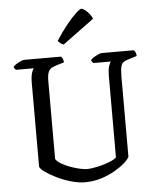

<svg xmlns="http://www.w3.org/2000/svg" viewBox="-62 -1010 859 1062"><g transform="rotate(-5 367.5 -479.0)"><path d="M366 0Q332 0 290 -12Q248 -24 210.5 -42.5Q173 -61 148 -79Q123 -97 121 -109V-571Q121 -608 127.5 -628.5Q134 -649 140 -653H41Q38 -655 34 -659.5Q30 -664 29 -671Q35 -678 47 -685.5Q59 -693 71.5 -698.5Q84 -704 90 -704H295Q300 -700 304 -691Q308 -682 308 -671L265 -658Q249 -653 237.5 -646.5Q226 -640 219.5 -624Q213 -608 213 -572V-143Q220 -130 241 -117Q262 -104 289 -94Q316 -84 341.5 -78Q367 -72 382 -72Q409 -72 445 -80Q481 -88 510.5 -100Q540 -112 549 -123V-571Q549 -608 555.5 -628.5Q562 -649 568 -653H471Q468 -655 464 -659.5Q460 -664 459 -671Q465 -678 477 -685.5Q489 -693 501.5 -698.5Q514 -704 520 -704H699Q704 -700 708 -691Q712 -682 712 -671L666 -657Q650 -652 639 -645.5Q628 -639 623 -620.5Q618 -602 618 -562V-120Q612 -106 589.5 -86Q567 -66 532.5 -46Q498 -26 455.5 -13Q413 0 366 0ZM315 -769Q306 -772 297.5 -779Q289 -786 284 -792Q316 -842 346.5 -879.5Q377 -917 399.5 -937.5Q422 -958 430 -958Q437 -958 449.5 -948.5Q462 -939 473.5 -925Q485 -911 489 -897Z"/></g></svg>

Font: Texturina 72pt Medium
Style: Regular
Weight: 500
Designer: Guillermo Torres Carreño
Foundry: Omnibus-Type
Version: Version 1.002; ttfautohint (v1.8.3)